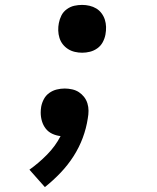

<svg xmlns="http://www.w3.org/2000/svg" viewBox="-20 -548 640 783"><path d="M163 215 100 144Q138 117 172 82.5Q206 48 227 7Q209 5 193 -2.5Q177 -10 166.5 -23.5Q156 -37 151 -54Q146 -71 146 -89Q146 -95 146.5 -101Q147 -107 148 -113Q151 -129 159 -144Q167 -159 181 -169Q195 -179 211.5 -183Q228 -187 244 -187Q259 -187 274.5 -183.5Q290 -180 302 -172Q314 -164 323 -152.5Q332 -141 336.5 -126.5Q341 -112 341 -96.5Q341 -81 338 -65Q332 -25 317.5 14Q303 53 280 89Q257 125 227 156.5Q197 188 163 215ZM315 -333Q300 -333 285 -336.5Q270 -340 257.5 -348Q245 -356 236 -367.5Q227 -379 222.5 -393.5Q218 -408 217.5 -423.5Q217 -439 220 -454Q223 -470 230.5 -485Q238 -500 252.5 -510.5Q267 -521 283 -524.5Q299 -528 315 -528Q330 -528 345 -524.5Q360 -521 372.5 -513.5Q385 -506 394 -494Q403 -482 407.5 -468Q412 -454 412.5 -438.5Q413 -423 410 -407Q407 -391 399 -376Q391 -361 377 -351Q363 -341 347 -337Q331 -333 315 -333Z"/></svg>

Font: Iosevka HT Extended
Style: Bold Italic
Weight: 700
Width: 7
Italic angle: -9°
Monospace: yes
Designer: Belleve Invis
Foundry: Belleve Invis
Version: Version 32.3.0; ttfautohint (v1.8.4)